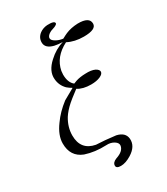

<svg xmlns="http://www.w3.org/2000/svg" viewBox="-216 -827 935 1077"><g transform="rotate(-30 251.0 -288.5)"><path d="M502 -613Q502 -575 421 -575Q362 -575 318 -598Q231 -554 215 -472Q213 -458 213 -449Q213 -397 242 -374Q243 -374 263 -382Q288 -390 323 -391Q362 -393 385 -382Q405 -371 405 -358Q405 -343 381.5 -332.5Q358 -322 322 -322Q270 -322 237 -343Q179 -299 171 -291Q136 -260 117 -230Q87 -180 87 -127Q87 -33 176 -16Q230 -14 301 -5Q354 7 358 50Q362 100 307 134Q270 157 239 157Q209 157 209 139Q209 118 238 107Q287 91 293 58Q296 40 274.5 26.5Q253 13 224 15Q151 18 91 -2Q18 -30 18 -115Q18 -168 61 -226Q96 -276 151 -318L222 -358Q206 -367 192 -379Q162 -409 159 -451Q154 -504 207 -552Q251 -593 303 -608Q274 -609 251 -614Q200 -627 199 -663Q198 -696 226 -717Q247 -732 274 -734Q322 -736 322 -719Q322 -712 304 -704L278 -695Q249 -681 249 -663Q249 -650 269.5 -638Q290 -626 315 -623Q337 -635 349 -640Q382 -654 426 -656Q502 -657 502 -613Z"/></g></svg>

Font: GFS Solomos
Style: Regular
Weight: 400
Designer: George D. Matthiopoulos
Foundry: George D. Matthiopoulos
Version: Version 1.000